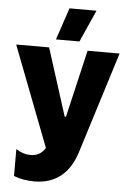

<svg xmlns="http://www.w3.org/2000/svg" viewBox="-62 -783 685 1034"><g transform="rotate(5 280.5 -266.5)"><path d="M340 -566 417 -739H271L213 -566ZM163 206C278 206 353 143 389 29L561 -520H388L303 -156H296L180 -520H2L210 21C191 53 163 66 132 66C102 66 73 56 52 41V186C84 200 126 206 163 206Z"/></g></svg>

Font: Fixel Text ExtraBold
Style: Regular
Weight: 800
Width: 4
Designer: AlfaBravo + MacPaw
Foundry: Kyrylo Tkachov, Marchela Mozhyna, Serhii Makarenko, Maria Weinstein, Zakhar Kryvoshyya
Version: Version 1.211